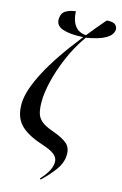

<svg xmlns="http://www.w3.org/2000/svg" viewBox="-108 -863 720 1136"><g transform="rotate(10 252.5 -295.5)"><path d="M220 213 215 207Q248 176 264.5 151.5Q281 127 285 102Q290 73 268.5 51Q247 29 189 5Q96 -35 59 -85Q22 -135 32 -217Q42 -293 113 -404Q184 -515 322 -661Q242 -663 198 -682.5Q154 -702 161 -746Q167 -780 194 -792Q221 -804 253 -804Q251 -775 257.5 -747Q264 -719 283 -699.5Q302 -680 336 -675Q385 -727 442 -782Q481 -782 494 -768Q507 -754 504 -736Q499 -706 460 -686.5Q421 -667 337 -660Q277 -588 236 -510Q195 -432 172.5 -362.5Q150 -293 146 -245Q142 -203 147 -174Q152 -145 173.5 -123.5Q195 -102 240 -82Q302 -54 328.5 -26Q355 2 346 52Q339 95 304 134.5Q269 174 220 213Z"/></g></svg>

Font: Noto Serif Display SemiCondensed Medium
Style: Italic
Weight: 500
Width: 4
Italic angle: -12°
Designer: Monotype Design Team
Foundry: Monotype Imaging Inc.
Version: Version 2.009